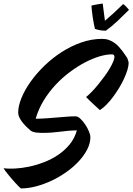

<svg xmlns="http://www.w3.org/2000/svg" viewBox="-63 -980 751 1088"><path d="M657.2 -652.8Q657.7 -651.9 659.2 -648.2Q660.6 -644.5 662.1 -639.9Q663.6 -635.3 664.8 -630.6Q666 -626 666 -624Q666 -607.4 659.2 -584.2Q652.3 -561 640.4 -535.2Q628.4 -509.3 612.3 -482.4Q596.2 -455.6 578.1 -431.4Q560.1 -407.2 540.8 -387.5Q521.5 -367.7 502.9 -356Q496.1 -362.3 486.6 -371.1Q477.1 -379.9 466.3 -389.9Q455.6 -399.9 444.8 -410.2Q434.1 -420.4 424.8 -430.2Q439 -441.4 456.8 -459.7Q474.6 -478 492.9 -500.5Q511.2 -522.9 528.8 -546.9Q546.4 -570.8 559.3 -593Q572.3 -615.2 579.6 -633.3Q586.9 -651.4 585 -662.1Q583.5 -667.5 580.3 -669.7Q577.1 -671.9 568.8 -671.9Q539.1 -671.9 500 -660.2Q460.9 -648.4 418.5 -626.2Q376 -604 332.8 -571.8Q289.6 -539.6 251.7 -499Q213.9 -458.5 184.3 -410.2Q154.8 -361.8 139.2 -307.1Q173.3 -307.6 204.1 -309.8Q234.9 -312 262.7 -314.5Q290.5 -316.9 315.9 -318.8Q341.3 -320.8 365.2 -320.8Q377.9 -320.8 392.6 -307.1Q407.2 -293.5 419.9 -274.4Q432.6 -255.4 440.9 -235.4Q449.2 -215.3 449.2 -203.1Q449.2 -168.5 431.4 -133.5Q413.6 -98.6 383.5 -66.2Q353.5 -33.7 314 -5.6Q274.4 22.5 230.7 43.2Q187 64 141.6 75.9Q96.2 87.9 55.2 87.9Q49.8 83.5 41 74.5Q32.2 65.4 22.2 54.4Q12.2 43.5 1.7 31.2Q-8.8 19 -17.8 7.8Q-26.9 -3.4 -33.7 -12.7Q-40.5 -22 -43 -26.9Q-16.1 -22.9 21.7 -24.9Q59.6 -26.9 101.6 -35.6Q143.6 -44.4 186.3 -60.8Q229 -77.1 266.1 -102.1Q303.2 -127 331.5 -161.4Q359.9 -195.8 372.6 -241.2Q344.2 -240.7 321.3 -238.5Q298.3 -236.3 276.9 -233.6Q255.4 -231 232.9 -229Q210.4 -227.1 183.1 -227.1Q174.3 -227.1 164.1 -227.3Q153.8 -227.5 143.6 -228.8Q133.3 -230 124 -232.9Q114.7 -235.8 108.9 -241.2Q95.7 -252.4 83.5 -264.9Q71.3 -277.3 61.5 -290.3Q51.8 -303.2 45.9 -316.4Q40 -329.6 40 -341.8Q40 -378.9 58.6 -424.6Q77.1 -470.2 110.1 -516.6Q143.1 -563 188 -606.7Q232.9 -650.4 285.9 -684.6Q338.9 -718.8 397.5 -739.3Q456.1 -759.8 516.1 -759.8Q537.1 -759.8 554.4 -753.4Q571.8 -747.1 585.9 -736.8Q600.1 -726.6 611.3 -714.1Q622.6 -701.7 631.3 -689.9Q640.1 -678.2 646.5 -668.2Q652.8 -658.2 657.2 -652.8ZM455.1 -948.2Q460 -949.7 468 -951.4Q476.1 -953.1 484.9 -954.6Q493.7 -956.1 502.7 -957.5Q511.7 -959 519 -960L531.7 -862.3Q559.6 -886.2 583.7 -908.2Q607.9 -930.2 634.8 -957Q644.5 -951.2 652.1 -942.1Q659.7 -933.1 668 -924.3Q634.8 -891.1 602.8 -860.8Q570.8 -830.6 537.1 -806.2Q518.6 -806.2 504.4 -808.6Q490.2 -811 475.1 -816.4Q472.2 -828.1 468.8 -845.2Q465.3 -862.3 462.6 -881.1Q460 -899.9 457.8 -917.7Q455.6 -935.5 455.1 -948.2Z"/></svg>

Font: Yesteryear
Style: Regular
Weight: 400
Designer: Astigmatic (AOETI)
Foundry: Astigmatic (AOETI)
Version: Version 1.000